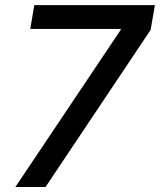

<svg xmlns="http://www.w3.org/2000/svg" viewBox="-20 -748 640 768"><path d="M41.5 0 462.4 -627.9 463.4 -632.3H101.1L117.2 -727.5H599.6L582.5 -628.4L162.1 0Z"/></svg>

Font: Inter 17pt Medium
Style: Italic
Weight: 500
Italic angle: -9.3988°
Version: Version 4.001;git-66647c0bb